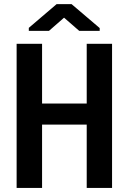

<svg xmlns="http://www.w3.org/2000/svg" viewBox="-20 -927 640 947"><path d="M532.7 0V-710.9H407.7V-416.5H187.5V-710.9H62V0H187.5V-312.5H407.7V0ZM471.7 -788.6 333 -906.7H259.3L122.1 -789.6V-774.9H221.7L295.9 -839.8L370.6 -774.9H471.7Z"/></svg>

Font: Roboto Mono SemiBold
Style: Regular
Weight: 600
Monospace: yes
Designer: Google
Version: Version 3.000